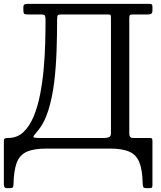

<svg xmlns="http://www.w3.org/2000/svg" viewBox="-20 -770 832 995"><path d="M650 -677C650 -685.3 651.2 -690.4 653.5 -692.2C655.8 -694.1 661 -695 669 -695H749C755.3 -695 760.4 -696.3 764.2 -699C768.1 -701.7 770 -707.3 770 -716V-733C770 -740.7 768.9 -745.4 766.8 -747.2C764.6 -749.1 759.7 -750 752 -750H126C117 -750 110.6 -749.1 106.8 -747.2C102.9 -745.4 101 -739.7 101 -730V-720C101 -709.3 102.2 -702.5 104.5 -699.5C106.8 -696.5 113.2 -695 123.5 -695H192.5C203.8 -695 210.6 -692.9 212.8 -688.8C214.9 -684.6 216 -676.8 216 -665.5C216 -629.5 215.4 -589.6 214.2 -545.8C213.1 -501.9 210.4 -457.1 206.2 -411.2C202.1 -365.4 195.8 -321.3 187.5 -279C179.2 -236.7 167.9 -198.7 153.8 -165C139.6 -131.3 121.8 -104.6 100.5 -84.8C79.2 -64.9 53.3 -55 23 -55C13.7 -55 7.5 -54 4.5 -52C1.5 -50 0 -46.3 0 -41V179.5C0 186.8 0.8 192.9 2.2 197.8C3.8 202.6 8.7 205 17 205H31C39.7 205 44.9 203.5 46.8 200.5C48.6 197.5 49.7 192.2 50 184.5C51 137.5 56.5 100.6 66.5 73.8C76.5 46.9 93.7 27.9 118 16.8C142.3 5.6 176.3 0 220 0H550C593.3 0 627.1 5.5 651.2 16.5C675.4 27.5 692.6 46.2 702.8 72.8C712.9 99.2 718.5 135.5 719.5 181.5C719.8 189.5 720.8 195.4 722.5 199.2C724.2 203.1 729.7 205 739 205H751C758.7 205 763.8 204.2 766.2 202.8C768.8 201.2 770 196.8 770 189.5V-39C770 -43.7 769.3 -47.5 768 -50.5C766.7 -53.5 763.7 -55 759 -55H669C656.3 -55 650 -62.3 650 -77ZM298.5 -695H540C547.7 -695 552.1 -693.8 553.2 -691.5C554.4 -689.2 555 -684.7 555 -678V-80C555 -68.7 551.5 -61.7 544.5 -59C537.5 -56.3 529.7 -55 521 -55H185.5C164.5 -55 153.7 -56.7 153 -60C152.3 -63.3 158.5 -72.3 171.5 -87C196.2 -115 215.6 -151.3 229.8 -196C243.9 -240.7 254.2 -289.8 260.8 -343.5C267.2 -397.2 271.4 -452.1 273.2 -508.2C275.1 -564.4 276 -618 276 -669C276 -680 277.1 -687.1 279.2 -690.2C281.4 -693.4 287.8 -695 298.5 -695Z"/></svg>

Font: Besley*
Style: Regular
Weight: 400
Designer: Owen Earl
Foundry: indestructible type*
Version: Version 3.000; ttfautohint (v1.8.3)